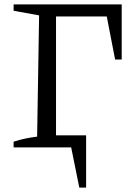

<svg xmlns="http://www.w3.org/2000/svg" viewBox="-20 -671 628 874"><path d="M534 -651V-400H504L466 -596H235V-55H372V183H341L304 0H42V-26Q70 -35 96.5 -40.5Q123 -46 149 -49L158 -601L42 -622V-651Z"/></svg>

Font: Piazzolla 24pt
Style: Regular
Weight: 400
Designer: Juan Pablo del Peral
Foundry: Huerta Tipografica
Version: Version 2.005